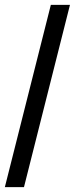

<svg xmlns="http://www.w3.org/2000/svg" viewBox="-40 -773 309 793"><path d="M-20 0 170 -753H249L59 0Z"/></svg>

Font: Libre Bodoni
Style: Bold
Weight: 700
Designer: Pablo Impallari, Rodrigo Fuenzalida
Foundry: Impallari Type
Version: Version 2.005;gftools[0.9.23]